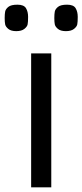

<svg xmlns="http://www.w3.org/2000/svg" viewBox="-27 -800 352 820"><path d="M106 -572H192V0H106ZM91 -696Q89 -686 77 -676.5Q65 -667 42.5 -667Q20 -667 8.5 -676.5Q-3 -686 -5 -696Q-7 -706 -7 -723Q-7 -740 -5 -750.5Q-3 -761 8.5 -770.5Q20 -780 47.5 -780Q75 -780 84 -765Q93 -750 93 -728Q93 -706 91 -696ZM303 -696Q301 -686 289 -676.5Q277 -667 254.5 -667Q232 -667 220.5 -676.5Q209 -686 207 -696Q205 -706 205 -723Q205 -740 207 -750.5Q209 -761 220.5 -770.5Q232 -780 259.5 -780Q287 -780 296 -765Q305 -750 305 -728Q305 -706 303 -696Z"/></svg>

Font: Sintony
Style: Regular
Weight: 400
Version: Version 001.001